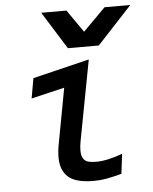

<svg xmlns="http://www.w3.org/2000/svg" viewBox="-55 -836 711 891"><g transform="rotate(-5 300.0 -391.0)"><path d="M192 -113.5Q192 -143.5 198.5 -176L246.5 -434L91.5 -397L108 -490.5L371.5 -554.5L301 -182.5Q296 -157 296 -137.5Q296 -112.5 304.5 -99.5Q313 -86.5 327.5 -82.5Q342 -78.5 365 -78.5Q416.5 -78.5 487.5 -105L476 -12.5Q432 -1 404 4Q376 9 345.5 9Q262.5 9 227.2 -22.2Q192 -53.5 192 -113.5ZM170.5 -789.5H288L361 -684.5L465.5 -789.5H585.5L423.5 -615H279.5Z"/></g></svg>

Font: JuliaMono Medium
Style: Italic
Weight: 500
Italic angle: -9°
Monospace: yes
Designer: cormullion
Foundry: corm
Version: Version 0.054; ttfautohint (v1.8.4)